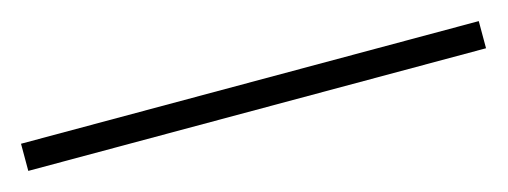

<svg xmlns="http://www.w3.org/2000/svg" viewBox="-19 78 582 220"><g transform="rotate(-15 271.5 188.0)"><path d="M0 171.9H543V204.1H0Z"/></g></svg>

Font: Trueno UltraLight
Style: Regular
Weight: 250
Designer: Julieta Ulanovsky
Foundry: Julieta Ulanovsky
Version: Version 3.001b | FøM Fix